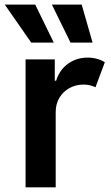

<svg xmlns="http://www.w3.org/2000/svg" viewBox="-43 -799 472 819"><path d="M66.1 0V-545.5H190.7V-454.5H196.4Q211.3 -501.8 247.5 -527.5Q283.7 -553.3 331 -553.3Q353 -553.3 371.4 -547.9Q389.9 -542.6 404.1 -533.4L364.3 -426.8Q354 -431.8 341.6 -435Q329.2 -438.2 313.6 -438.2Q280.2 -438.2 253.2 -423.3Q226.2 -408.4 210.4 -381.9Q194.6 -355.5 194.6 -320.7V0ZM90.2 -617.2 -22.7 -779.5H107.2L186.4 -617.2ZM257.8 -617.2 178.3 -779.5H305.4L351.9 -617.2Z"/></svg>

Font: InterMG SemiBold
Style: Regular
Weight: 600
Designer: Rasmus Andersson
Foundry: rsms
Version: Version 3.019;December 26, 2023;FontCreator 15.0.0.2955 64-b